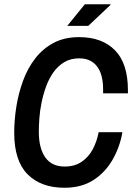

<svg xmlns="http://www.w3.org/2000/svg" viewBox="-20 -873 632 905"><path d="M284 12Q173 12 110 -51.5Q47 -115 47 -247Q47 -307 57 -370Q67 -433 88.5 -492Q110 -551 146 -597.5Q182 -644 233 -671Q284 -698 353 -698Q461 -698 522 -636Q583 -574 583 -447V-433H466V-452Q466 -523 437 -560.5Q408 -598 353 -598Q313 -598 283 -580Q253 -562 232 -532.5Q211 -503 197.5 -466Q184 -429 176 -390Q168 -351 165.5 -315Q163 -279 163 -252Q163 -174 193.5 -131Q224 -88 285 -88Q332 -88 365 -110.5Q398 -133 417.5 -170Q437 -207 445 -250H557Q545 -180 510.5 -120Q476 -60 420 -24Q364 12 284 12ZM297 -751 380 -853H500L501 -850L396 -751Z"/></svg>

Font: Archivo Narrow SemiBold
Style: Italic
Weight: 600
Italic angle: -8°
Designer: Hector Gatti
Foundry: Omnibus-Type
Version: Version 3.002